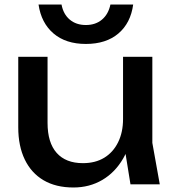

<svg xmlns="http://www.w3.org/2000/svg" viewBox="-20 -818 772 852"><path d="M306 14Q228 14 173.5 -18Q119 -50 90 -110Q61 -170 61 -253V-566H191V-273Q191 -185 231.5 -139.5Q272 -94 348 -94Q403 -94 442.5 -118Q482 -142 504 -186.5Q526 -231 526 -290L571 -265Q563 -178 527 -115.5Q491 -53 434 -19.5Q377 14 306 14ZM559 0 526 -204V-566H656V-184L689 0ZM151 -798H253Q261 -755 289.5 -731Q318 -707 361 -707Q404 -707 432.5 -731Q461 -755 470 -798H571Q560 -716 505.5 -669.5Q451 -623 361 -623Q272 -623 217.5 -669.5Q163 -716 151 -798Z"/></svg>

Font: Unbounded
Style: Regular
Weight: 400
Designer: Luke Prowse, Jean-Baptiste Morizot, Fátima Lázaro, Florian Runge
Foundry: NaN
Version: Version 1.701;gftools[0.9.28.dev5+ged2979d]